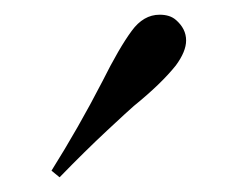

<svg xmlns="http://www.w3.org/2000/svg" viewBox="-20 -840 323 261"><path d="M233 -785Q233 -770 219 -751Q199 -726 162 -696Q155 -690 125.5 -662.5Q96 -635 61 -599L50 -608Q87 -667 119 -729Q142 -775 159 -798Q175 -820 197 -820Q211 -820 219 -813Q233 -801 233 -785Z"/></svg>

Font: Myanmar April Display
Style: Regular
Weight: 400
Designer: Khon Soe Zaw Thu
Foundry: Myanmar OS
Version: Version 2.50 April 12, 2019